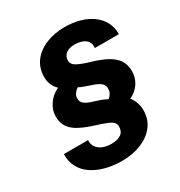

<svg xmlns="http://www.w3.org/2000/svg" viewBox="-175 -859 929 991"><g transform="rotate(-30 289.0 -363.5)"><path d="M267 10Q214.4 10 169.1 -2Q123.7 -14 90.1 -37.2Q56.6 -60.4 39 -94.1Q21.4 -127.7 22.7 -171H167Q165.4 -145.9 177.6 -128.8Q189.9 -111.7 212 -102.7Q234.1 -93.7 264 -93.7Q299.7 -93.7 320.2 -108.2Q340.7 -122.7 340.7 -152.7Q340.7 -167.6 331 -177.7Q321.3 -187.9 298.6 -197.1Q275.9 -206.4 235.9 -218.9Q190.4 -233 156.1 -250.2Q121.7 -267.4 102.4 -293.4Q83.1 -319.3 83.1 -358.4Q83.1 -396.7 105.7 -430.3Q128.3 -463.9 168 -482.9Q149.7 -500.3 141.6 -520.9Q133.4 -541.4 133.4 -564.6Q133.4 -620 163.2 -658.5Q193 -697 242.9 -717Q292.7 -737 352.7 -737Q401.1 -737 442.8 -725.3Q484.4 -713.6 514.7 -691.3Q545 -669 561.8 -637.4Q578.6 -605.9 578.3 -565.1H434.9Q437.9 -588.9 427 -604.1Q416.1 -619.3 396.4 -626.3Q376.7 -633.3 351.9 -633.3Q320.6 -633.3 301.4 -618.9Q282.1 -604.6 282.1 -577.6Q282.1 -554.7 308.8 -540.7Q335.4 -526.7 385.7 -512.1Q436.9 -497.1 471.4 -477.9Q506 -458.7 523.7 -431.9Q541.4 -405 541.4 -366.6Q541.4 -328.1 521.1 -296.7Q500.9 -265.3 462.6 -247.1Q476.6 -229.9 484.2 -208.1Q491.9 -186.4 491.9 -163.4Q491.9 -107.9 461.6 -69.4Q431.4 -30.9 380.5 -10.4Q329.6 10 267 10ZM364.3 -300.9Q375.6 -309.9 382.2 -320.7Q388.9 -331.6 389.6 -345.9Q391.7 -368.7 375.4 -382.9Q359.1 -397.1 320.9 -408.9Q303.4 -414.7 286.9 -420.8Q270.4 -426.9 256.3 -434Q243.4 -424.3 235.1 -413Q226.9 -401.7 226.1 -387.3Q224.7 -365.9 239.8 -352.9Q254.9 -340 290.7 -329.6Q306.9 -324.7 327.1 -317.6Q347.3 -310.6 364.3 -300.9Z"/></g></svg>

Font: Mona Sans
Style: Italic
Weight: 200
Italic angle: -11.6951°
Designer: Deni Anggara
Foundry: GitHub
Version: Version 2.000